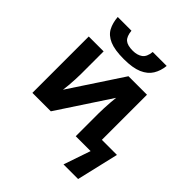

<svg xmlns="http://www.w3.org/2000/svg" viewBox="-256 -950 1315 1315"><g transform="rotate(45 401.0 -292.5)"><path d="M575.2 195.8 642.1 0H498V-217.8Q498 -242.7 499.5 -274.2Q501 -305.7 503.2 -335Q505.4 -364.3 507.8 -381.8L256.8 0H78.1V-545.9H222.2V-330.1Q222.2 -306.6 220.7 -275.1Q219.2 -243.7 216.6 -213.4Q213.9 -183.1 210.9 -163.1L462.9 -545.9H642.1V-108.9H788.1L716.8 195.8ZM356.9 -606Q268.6 -606 219.2 -627.2Q169.9 -648.4 148.9 -687.7Q127.9 -727.1 124 -780.8H256.8Q261.7 -730 284.9 -710Q308.1 -689.9 359.9 -689.9Q402.8 -689.9 430.4 -709.5Q458 -729 462.9 -780.8H598.1Q592.8 -729 568.6 -689.5Q544.4 -649.9 493.7 -627.9Q442.9 -606 356.9 -606Z"/></g></svg>

Font: Wonky
Style: Regular
Weight: 400
Designer: Monotype Design Team
Foundry: Monotype Imaging Inc.
Version: Version 3.000